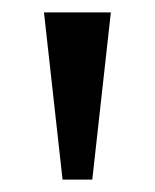

<svg xmlns="http://www.w3.org/2000/svg" viewBox="-20 -680 250 310"><path d="M81 -390 51 -660H159L129 -390Z"/></svg>

Font: El Messiri Medium
Style: Regular
Weight: 500
Designer: Mohamed Gaber
Foundry: Kief Type Foundry
Version: Version 2.020; ttfautohint (v1.8.3)